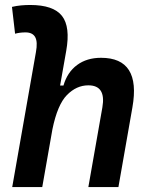

<svg xmlns="http://www.w3.org/2000/svg" viewBox="-20 -763 626 783"><path d="M340.3 0 397.5 -325.2Q413.1 -415 340.3 -415Q292 -415 253.2 -375.7Q214.4 -336.4 193.8 -235.8L152.3 0H29.8L126.5 -550.3Q134.3 -592.3 123.5 -611.6Q112.8 -630.9 84 -630.9Q61 -630.9 41.5 -625.5L28.8 -734.9Q47.4 -739.3 65.9 -741Q84.5 -742.7 103 -742.7Q197.8 -742.7 232.7 -698.2Q267.6 -653.8 250 -555.2L225.1 -414.1H238.8Q254.4 -468.3 294.2 -497.8Q334 -527.3 392.1 -527.3Q555.7 -527.3 520 -325.2L462.9 0Z"/></svg>

Font: Cascadia Mono NF SemiBold
Style: Italic
Weight: 600
Italic angle: -10°
Monospace: yes
Designer: Aaron Bell
Foundry: Saja Typeworks
Version: Version 2404.023; ttfautohint (v1.8.4)